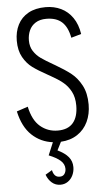

<svg xmlns="http://www.w3.org/2000/svg" viewBox="-67 -836 629 1140"><g transform="rotate(-5 247.5 -266.0)"><path d="M271 8.8 246.1 58.1Q289.6 79.1 310.5 104.5Q331.5 129.9 331.5 165Q331.5 189.9 321.3 212.4Q311 234.9 291.5 248.8Q272 262.7 246.6 262.7Q216.8 262.7 195.3 244.1Q173.8 225.6 163.1 195.8L203.1 171.9Q207 191.9 217.5 203.4Q228 214.8 245.6 214.8Q265.1 214.8 274.4 201.7Q283.7 188.5 283.7 170.9Q283.7 142.6 260.3 121.8Q236.8 101.1 191.4 83L223.1 7.3Q150.9 -1.5 98.6 -50.8Q46.4 -100.1 25.9 -193.4L92.8 -215.8Q109.9 -134.3 154.5 -96.7Q199.2 -59.1 258.8 -59.1Q319.8 -59.1 350.1 -95Q380.4 -130.9 380.4 -197.8Q380.4 -246.6 362.1 -281.2Q343.8 -315.9 314.9 -339.1Q286.1 -362.3 242.7 -386.2L226.1 -395.5Q171.9 -425.3 139.4 -449.2Q106.9 -473.1 84.5 -512.9Q62 -552.7 62 -611.3Q62 -665 83.3 -706.8Q104.5 -748.5 146.5 -772Q188.5 -795.4 249.5 -795.4Q299.8 -795.4 341.1 -775.6Q382.3 -755.9 409.9 -716.1Q437.5 -676.3 446.3 -618.2L386.2 -601.1Q374 -665.5 340.6 -695.8Q307.1 -726.1 247.6 -726.1Q209 -726.1 183.3 -709.7Q157.7 -693.4 145.8 -666.3Q133.8 -639.2 133.8 -606.9Q133.8 -569.8 151.1 -543Q168.5 -516.1 194.8 -497.6Q221.2 -479 266.6 -453.1L275.9 -447.8Q332.5 -415 368.4 -386.7Q404.3 -358.4 429.2 -312Q454.1 -265.6 454.1 -197.8Q454.1 -140.6 432.6 -95Q411.1 -49.3 369.9 -22Q328.6 5.4 271 8.8Z"/></g></svg>

Font: Decalotype Light
Style: Regular
Weight: 300
Designer: Alfredo Marco Pradil
Foundry: Alfredo Marco Pradil
Version: Version 1.0